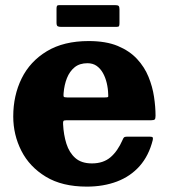

<svg xmlns="http://www.w3.org/2000/svg" viewBox="-20 -694 646 732"><path d="M195.5 -607.5Q195.5 -597 199.5 -594.2Q203.5 -591.5 213 -591.5H424.5Q432.5 -591.5 434 -595Q435.5 -598.5 435.5 -606.5V-659Q435.5 -669 431.8 -671.8Q428 -674.5 418.5 -674.5H205.5Q199 -674.5 197.2 -671.2Q195.5 -668 195.5 -661ZM30.5 -250Q30.5 -180 61.5 -119Q92.5 -58 154.8 -20.2Q217 17.5 311 17.5Q374.5 17.5 426 -2Q477.5 -21.5 512.5 -61Q547.5 -100.5 562.5 -160.5Q564 -168.5 561.5 -170.8Q559 -173 549.5 -173H464Q455.5 -173 452.5 -169.8Q449.5 -166.5 447.5 -161Q428.5 -117.5 401 -94.2Q373.5 -71 330.5 -71Q290.5 -71 267.2 -91.5Q244 -112 233.2 -146Q222.5 -180 220.5 -220.5Q220 -229.5 221.8 -232.5Q223.5 -235.5 233 -235.5H555.5Q567 -235.5 570 -238.8Q573 -242 573 -253Q573 -286.5 567.2 -325Q561.5 -363.5 546.2 -401Q531 -438.5 502.5 -469.2Q474 -500 429 -518.8Q384 -537.5 318 -537.5Q223 -537.5 158.8 -498.8Q94.5 -460 62.5 -395Q30.5 -330 30.5 -250ZM236 -322.5Q224 -322.5 222.8 -325.8Q221.5 -329 222.5 -339Q225 -370.5 235.2 -396.2Q245.5 -422 264.5 -437.5Q283.5 -453 313.5 -453Q334 -453 348.5 -442.8Q363 -432.5 372.5 -415.5Q382 -398.5 387 -377.2Q392 -356 392.5 -334.5Q393.5 -325.5 391.5 -324Q389.5 -322.5 379 -322.5Z"/></svg>

Font: Besley ExtraBold
Style: Regular
Weight: 800
Designer: Owen Earl
Foundry: indestructible type*
Version: Version 2.001